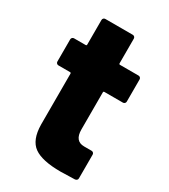

<svg xmlns="http://www.w3.org/2000/svg" viewBox="-166 -735 718 817"><g transform="rotate(30 193.0 -326.0)"><path d="M94 -129V-379Q94 -384 89 -384H32Q27 -384 23.5 -387.5Q20 -391 20 -396V-505Q20 -510 23.5 -513.5Q27 -517 32 -517H89Q94 -517 94 -522V-643Q94 -648 97.5 -651.5Q101 -655 106 -655H241Q246 -655 249.5 -651.5Q253 -648 253 -643V-522Q253 -517 258 -517H349Q354 -517 357.5 -513.5Q361 -510 361 -505V-396Q361 -391 357.5 -387.5Q354 -384 349 -384H258Q253 -384 253 -379V-197Q253 -140 299 -140H336Q341 -140 344.5 -136.5Q348 -133 348 -128V-12Q348 -1 336 1L266 3Q175 3 135 -25.5Q95 -54 94 -129Z"/></g></svg>

Font: Barlow GEO ExtraBold
Style: Regular
Weight: 800
Designer: Jeremy Tribby
Foundry: Tribby Type
Version: Version 1.408